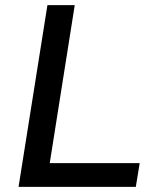

<svg xmlns="http://www.w3.org/2000/svg" viewBox="-20 -725 611 745"><path d="M52 0 164 -705H270L173 -92H522L507 0Z"/></svg>

Font: Nunito Sans 10pt SemiBold
Style: Italic
Weight: 600
Italic angle: -9°
Designer: Vernon Adams
Foundry: Vernon Adams
Version: Version 3.101;gftools[0.9.27]